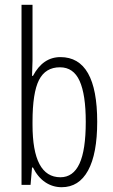

<svg xmlns="http://www.w3.org/2000/svg" viewBox="-20 -780 476 810"><path d="M234.9 -539.1Q390.1 -539.1 390.1 -266.1Q390.1 -131.3 351.6 -60.8Q313 9.8 240.2 9.8Q202.1 9.8 170.9 -11.2Q139.6 -32.2 119.1 -73.2H115.2L108.9 0H70.8V-759.8H117.2V-523.9L115.2 -460H119.1Q161.1 -539.1 234.9 -539.1ZM232.9 -496.1Q171.9 -496.1 144.5 -442.4Q117.2 -388.7 117.2 -266.1V-253.9Q117.2 -32.2 234.9 -32.2Q288.6 -32.2 315.2 -89.4Q341.8 -146.5 341.8 -266.1Q341.8 -380.9 315.9 -438.5Q290 -496.1 232.9 -496.1Z"/></svg>

Font: TypoPRO Open Sans Condensed
Style: Regular
Weight: 300
Width: 3
Foundry: Ascender Corporation
Version: Version 1.10